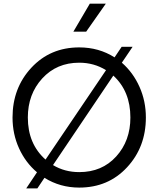

<svg xmlns="http://www.w3.org/2000/svg" viewBox="-20 -1020 870 1054"><path d="M453.1 -846.2H382.8L473.1 -1000H561ZM648.9 -675.8Q710.9 -621.6 745.8 -543.2Q780.8 -464.8 780.8 -375Q780.8 -212.9 677.5 -101.6Q574.2 9.8 415 9.8Q310.1 9.8 224.1 -43.9L185.1 14.2H124L183.1 -74.2Q120.1 -127.4 84.5 -205.8Q48.8 -284.2 48.8 -375Q48.8 -537.1 152.3 -648.4Q255.9 -759.8 415 -759.8Q522.9 -759.8 608.9 -705.1L647.9 -763.2H708ZM132.8 -375Q132.8 -230 230 -144L562 -634.8Q496.1 -675.8 415 -675.8Q291 -675.8 211.9 -589.4Q132.8 -502.9 132.8 -375ZM415 -75.2Q540 -75.2 617.9 -161.1Q695.8 -247.1 695.8 -375Q695.8 -519 602.1 -605L271 -113.8Q335 -75.2 415 -75.2Z"/></svg>

Font: ø
Style: ø
Weight: 400
Designer: Samuel Oakes
Foundry: Samuel Oakes
Version: Version 1.000;PS 001.000;hotconv 1.0.88;makeotf.lib2.5.64775